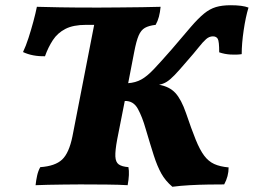

<svg xmlns="http://www.w3.org/2000/svg" viewBox="-20 -705 970 734"><path d="M116 3Q118 -16 122 -34Q126 -52 134 -66Q191 -70 217.5 -95Q244 -120 257 -184L340 -610H309Q260 -610 230 -594.5Q200 -579 182 -551.5Q164 -524 152 -490Q104 -489 68 -506Q79 -529 89 -560Q99 -591 107.5 -622.5Q116 -654 121 -679Q156 -678 209.5 -677Q263 -676 356 -676Q387 -676 433 -676.5Q479 -677 523 -677.5Q567 -678 594 -679Q592 -658 587.5 -641Q583 -624 575 -610Q549 -607 534 -598.5Q519 -590 510 -569Q501 -548 493 -506L470 -387Q498 -389 520 -401Q542 -413 568.5 -441Q595 -469 637 -517Q681 -569 709.5 -602Q738 -635 760 -653Q782 -671 805.5 -678Q829 -685 862 -685Q907 -685 930 -676Q919 -640 911.5 -589Q904 -538 904 -498Q884 -495 861 -496.5Q838 -498 818 -505Q818 -547 812.5 -556.5Q807 -566 794 -566Q780 -566 768 -555.5Q756 -545 739 -523.5Q722 -502 692 -468Q664 -435 647 -417.5Q630 -400 617 -392Q604 -384 588 -381Q628 -374 650.5 -349.5Q673 -325 691 -273Q712 -211 728 -171.5Q744 -132 760.5 -110Q777 -88 799 -78Q821 -68 854 -65Q854 -31 837 0Q811 0 776 0.5Q741 1 705 3Q669 5 639 9Q612 -14 596.5 -42Q581 -70 568 -110.5Q555 -151 537 -212Q524 -258 507 -289Q490 -320 457 -319L428 -172Q420 -129 421 -107Q422 -85 434 -76.5Q446 -68 471 -66Q476 -40 468 3Q438 1 386.5 0.5Q335 0 287 0Q258 0 225 0.5Q192 1 163 1.5Q134 2 116 3Z"/></svg>

Font: Vollkorn ExtraBold
Style: Italic
Weight: 800
Italic angle: -11°
Designer: Friedrich Althausen
Foundry: Friedrich Althausen
Version: Version 5.000; ttfautohint (v1.8.3)